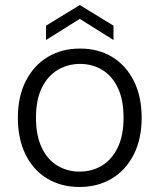

<svg xmlns="http://www.w3.org/2000/svg" viewBox="-20 -731 634 763"><path d="M296 12Q223 12 167.5 -21.5Q112 -55 81.5 -117Q51 -179 51 -263Q51 -347 82.5 -409Q114 -471 169.5 -504.5Q225 -538 298 -538Q371 -538 426 -504.5Q481 -471 512 -409Q543 -347 543 -263Q543 -179 511.5 -117Q480 -55 424.5 -21.5Q369 12 296 12ZM296 -49Q345 -49 384.5 -72.5Q424 -96 447.5 -144Q471 -192 471 -263Q471 -335 448 -382.5Q425 -430 386 -453.5Q347 -477 298 -477Q250 -477 210 -453.5Q170 -430 146.5 -382.5Q123 -335 123 -263Q123 -192 146 -144Q169 -96 208.5 -72.5Q248 -49 296 -49ZM163 -572V-629L297 -711L431 -629V-572L297 -656Z"/></svg>

Font: DM Sans 9pt Light
Style: Regular
Weight: 300
Version: Version 4.004;gftools[0.9.30]